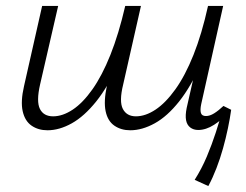

<svg xmlns="http://www.w3.org/2000/svg" viewBox="-20 -433 830 647"><path d="M419 6Q388 6 365.5 -9.5Q343 -25 336 -58Q329 -91 340 -143L402 -413H455L395 -148Q381 -91 394 -66Q407 -41 438 -41Q470 -41 504 -63.5Q538 -86 571 -132Q604 -178 632 -248Q660 -318 681 -413H718Q694 -301 659 -221.5Q624 -142 584 -91.5Q544 -41 501.5 -17.5Q459 6 419 6ZM140 6Q109 6 86.5 -9.5Q64 -25 56.5 -58Q49 -91 61 -143L122 -413H176L115 -148Q102 -91 114.5 -66Q127 -41 159 -41Q191 -41 225 -63.5Q259 -86 291.5 -132Q324 -178 352 -248Q380 -318 402 -413H439Q414 -301 379.5 -221.5Q345 -142 304.5 -91.5Q264 -41 222 -17.5Q180 6 140 6ZM682 194 636 173Q660 135 677 94.5Q694 54 707 14Q720 -26 729 -60L759 -63Q755 -34 748 -0.5Q741 33 731.5 67Q722 101 709.5 133.5Q697 166 682 194ZM648 5Q632 5 621 -3.5Q610 -12 607 -28Q604 -44 609 -69L687 -413H732L658 -82Q654 -63 657 -52.5Q660 -42 674 -42Q687 -42 701.5 -51Q716 -60 733 -76L759 -63Q729 -30 701.5 -12.5Q674 5 648 5Z"/></svg>

Font: Ysabeau Office Light
Style: Italic
Weight: 300
Italic angle: -12°
Designer: Christian Thalmann (Catharsis Fonts)
Version: Version 2.001;gftools[0.9.30]; featfreeze: tnum,lnum,ss02